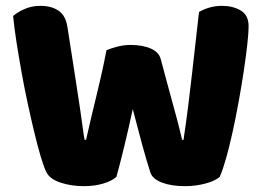

<svg xmlns="http://www.w3.org/2000/svg" viewBox="-20 -630 903 658"><path d="M345 -458Q356 -463 379.5 -469.5Q403 -476 427 -476Q469 -476 497 -463.5Q525 -451 531 -427Q542 -386 551.5 -350.5Q561 -315 570 -282.5Q579 -250 587.5 -218Q596 -186 604 -151H609Q618 -212 625 -267.5Q632 -323 638 -376.5Q644 -430 650 -482.5Q656 -535 662 -589Q699 -610 741 -610Q778 -610 805 -594Q832 -578 832 -540Q832 -518 827.5 -477.5Q823 -437 815.5 -387Q808 -337 798 -282Q788 -227 777 -177Q766 -127 754.5 -86.5Q743 -46 733 -24Q718 -10 684 -1Q650 8 614 8Q567 8 534.5 -4.5Q502 -17 495 -40Q482 -80 467 -135Q452 -190 435 -256Q421 -191 406 -129Q391 -67 379 -24Q364 -10 334 -1Q304 8 268 8Q223 8 186.5 -4.5Q150 -17 139 -40Q130 -58 119.5 -93.5Q109 -129 98 -174.5Q87 -220 75.5 -273Q64 -326 54.5 -379Q45 -432 37 -482.5Q29 -533 25 -575Q39 -588 64 -599Q89 -610 118 -610Q156 -610 180.5 -593.5Q205 -577 211 -538Q227 -436 237.5 -368Q248 -300 254.5 -256.5Q261 -213 264 -189Q267 -165 270 -151H275Q284 -191 292 -225Q300 -259 308.5 -293.5Q317 -328 326 -367.5Q335 -407 345 -458Z"/></svg>

Font: Baloo
Style: Regular
Weight: 400
Designer: Sarang Kulkarni and Ek Type
Foundry: Ek Type
Version: Version 1.100;PS 1.000;hotconv 1.0.88;makeotf.lib2.5.647800;